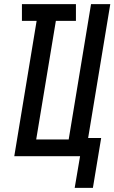

<svg xmlns="http://www.w3.org/2000/svg" viewBox="-20 -755 553 928"><path d="M341 153 367 0H49L157 -654H86V-735H347V-654H250L155 -81H312L420 -735H513L406 -88H469L429 153Z"/></svg>

Font: Iosevka Semibold Oblique
Style: Regular
Weight: 600
Italic angle: -9°
Monospace: yes
Designer: Belleve Invis
Foundry: Belleve Invis
Version: Version 32.5.0; ttfautohint (v1.8.4)